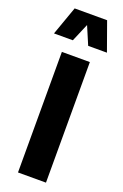

<svg xmlns="http://www.w3.org/2000/svg" viewBox="-183 -1028 692 1080"><g transform="rotate(20 163.5 -488.0)"><path d="M247.6 -721.7H80.1V0H247.6ZM258.3 -976.1H64L2.9 -804.2H115.7L161.6 -912.1L207.5 -804.2H319.8Z"/></g></svg>

Font: Estedad ExtraBold
Style: Regular
Weight: 800
Designer: Amin Abedi
Version: Version 7.3